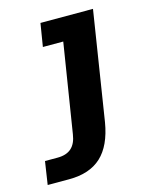

<svg xmlns="http://www.w3.org/2000/svg" viewBox="-184 -460 537 692"><g transform="rotate(-15 84.0 -114.5)"><path d="M-92 171 -79 85H-32Q1 85 19.5 68.5Q38 52 43 18L96 -314H20L34 -400H230L166 6Q152 90 108.5 130.5Q65 171 -12 171Z"/></g></svg>

Font: Rokkitt SemiBold
Style: Bold Italic
Weight: 700
Italic angle: -9°
Version: Version 3.103